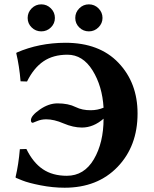

<svg xmlns="http://www.w3.org/2000/svg" viewBox="-20 -856 714 888"><path d="M292 -603Q226.1 -603 181.2 -572.5Q136.2 -542 105 -479L75.2 -480Q69.3 -550.8 55.2 -609.9L57.1 -612.8Q160.2 -657.7 282.2 -658.2Q439.5 -658.2 527.8 -565.7Q616.2 -473.1 616.2 -331.1Q616.2 -180.2 523.7 -84Q431.2 12.2 278.8 12.2Q224.6 12.2 168.2 1.2Q111.8 -9.8 83 -21.5L54.2 -33.2L51.8 -36.1Q65.9 -95.2 71.8 -166L102.1 -167Q132.8 -104 178 -73.5Q223.1 -43 289.1 -43Q369.1 -43 414.1 -119.4Q459 -195.8 459 -307.1Q412.1 -266.1 358.9 -266.1Q318.8 -266.1 273.9 -285.2Q230 -304.2 193.8 -304.2Q170.9 -304.2 151.4 -295.9L131.8 -288.1Q123 -288.1 123 -299.8Q123 -320.8 164.1 -349.4Q205.1 -377.9 246.1 -377.9Q295.9 -377.9 330.1 -360.8Q360.8 -345.7 399.9 -346.2Q430.7 -346.2 459 -357.9Q453.1 -458 408 -530.5Q362.8 -603 292 -603ZM454.1 -772.9Q454.1 -748 435.5 -729.5Q417 -710.9 391.1 -710.9Q365.2 -710.9 346.7 -729Q328.1 -747.1 328.1 -772.9Q328.1 -798.8 346.7 -817.4Q365.2 -835.9 391.1 -835.9Q417 -835.9 435.5 -817.4Q454.1 -798.8 454.1 -772.9ZM126.5 -729Q107.9 -747.1 107.9 -772.9Q107.9 -798.8 126.5 -817.4Q145 -835.9 170.9 -835.9Q196.8 -835.9 215.3 -817.4Q233.9 -798.8 233.9 -772.9Q233.9 -747.1 215.3 -729Q196.8 -710.9 170.9 -710.9Q145 -710.9 126.5 -729Z"/></svg>

Font: Linux Biolinum
Style: Bold
Weight: 700
Designer: Philipp H. Poll
Foundry: Philipp H. Poll
Version: Version 1.3.2 ; ttfautohint (v0.9)